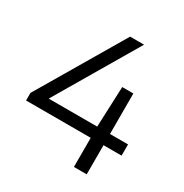

<svg xmlns="http://www.w3.org/2000/svg" viewBox="-170 -874 967 1008"><g transform="rotate(30 313.0 -370.0)"><path d="M25 -176.5V-222.5L330.5 -740H415L123 -244.5H417L427 -490H494.5V-244.5H604V-176.5H494.5V0H417V-176.5Z"/></g></svg>

Font: Encode Sans SemiExpanded SemiExpanded
Style: Regular
Weight: 400
Width: 6
Designer: Multiple Designers
Foundry: Impallari Type
Version: Version 3.000; ttfautohint (v1.8.3) -l 8 -r 50 -G 200 -x 14 